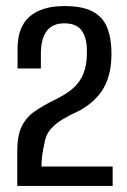

<svg xmlns="http://www.w3.org/2000/svg" viewBox="-20 -614 419 634"><path d="M37 0Q37 -29 37 -57.5Q37 -86 37 -115Q37 -166 51.5 -196Q66 -226 93.5 -245.5Q121 -265 162 -285Q197 -302 220 -321.5Q243 -341 255 -369.5Q267 -398 267 -440Q268 -487 250.5 -512Q233 -537 192 -537Q154 -537 134.5 -512Q115 -487 115 -435V-388H38V-453Q38 -525 78 -559.5Q118 -594 193 -594Q250 -594 284 -577Q318 -560 333 -525Q348 -490 348 -436Q348 -368 322 -323Q296 -278 241 -248Q212 -235 187.5 -220.5Q163 -206 146.5 -186.5Q130 -167 126 -137Q122 -120 119.5 -102Q117 -84 117 -64H352V0Z"/></svg>

Font: Alumni Sans Medium
Style: Regular
Weight: 500
Designer: Robert E. Leuschke
Foundry: Robert E. Leuschke
Version: Version 1.018